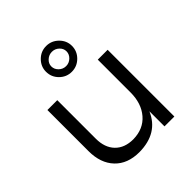

<svg xmlns="http://www.w3.org/2000/svg" viewBox="-211 -925 1070 1070"><g transform="rotate(-45 323.5 -390.0)"><path d="M222.2 -682.1Q222.2 -723.1 252.2 -753.2Q282.2 -783.2 324.2 -783.2Q366.2 -783.2 396.5 -753.2Q426.8 -723.1 426.8 -682.1Q426.8 -640.1 396.5 -610.1Q366.2 -580.1 324.2 -580.1Q282.2 -580.1 252.2 -610.1Q222.2 -640.1 222.2 -682.1ZM264.2 -682.1Q264.2 -659.2 282 -642.1Q299.8 -625 324.2 -625Q348.1 -625 366 -642.1Q383.8 -659.2 383.8 -682.1Q383.8 -704.6 366 -721.2Q348.1 -737.8 324.2 -737.8Q300.3 -737.8 282.2 -721.2Q264.2 -704.6 264.2 -682.1ZM474.1 -525.9H551.8V0H474.1V-119.1Q422.4 1.5 273.9 2.9Q181.6 2.9 129.4 -52Q77.1 -106.9 77.1 -202.1V-525.9H154.8V-222.2Q154.8 -151.9 193.6 -111.8Q232.4 -71.8 300.8 -71.8Q381.3 -73.2 427.7 -127.2Q474.1 -181.2 474.1 -268.1Z"/></g></svg>

Font: Montserrat-Arabic Light
Style: Regular
Weight: 300
Designer: Mohamed Gaber
Foundry: Kief Type Foundry
Version: Version 5.008;PS 005.008;hotconv 1.0.88;makeotf.lib2.5.64775